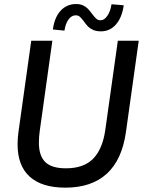

<svg xmlns="http://www.w3.org/2000/svg" viewBox="-20 -894 696 928"><path d="M65 -196Q65 -227 69 -254.5L131 -697H233L172 -260.5Q168 -233 168 -204Q168 -141 198.8 -110.8Q229.5 -80.5 298.5 -80.5Q385 -80.5 430.5 -127.2Q476 -174 489 -266.5L549.5 -697H650.5L588.5 -254.5Q569.5 -121 495.8 -54Q422 13 296 13Q182.5 13 123.8 -40Q65 -93 65 -196ZM385.5 -790.5Q374.5 -805.5 366.2 -812.8Q358 -820 346 -820Q326 -820 311.2 -800Q296.5 -780 291.5 -746L235.5 -751.5Q243.5 -810.5 273.2 -842.5Q303 -874.5 348 -874.5Q367.5 -874.5 381.8 -867.8Q396 -861 405 -851.5Q414 -842 425 -827Q437.5 -810.5 445.8 -803.2Q454 -796 466.5 -796Q484 -796 499 -817.8Q514 -839.5 519 -873.5L578 -868.5Q569.5 -808.5 540.2 -775.5Q511 -742.5 468 -742.5Q445.5 -742.5 430 -749.5Q414.5 -756.5 405.2 -766Q396 -775.5 385.5 -790.5Z"/></svg>

Font: HK Grotesk Medium
Style: Italic
Weight: 500
Italic angle: -8°
Designer: Alfredo Marco Pradil
Foundry: Hanken Design Co.
Version: Version 3.004